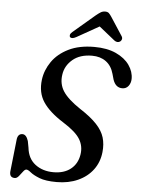

<svg xmlns="http://www.w3.org/2000/svg" viewBox="-60 -949 743 1008"><g transform="rotate(5 311.0 -445.0)"><path d="M277 11.5Q218.5 11.5 186 -1.2Q153.5 -14 137.8 -27Q122 -40 113.5 -40Q105.5 -40 96.5 -27.8Q87.5 -15.5 77.2 -3Q67 9.5 56 9.5Q27 9.5 30 -23.5L48 -188Q50.5 -223.5 76.5 -223.5Q97 -223.5 107.5 -190L114 -155.5Q120 -98.5 159.2 -68.5Q198.5 -38.5 255.5 -38.5Q311 -38.5 346 -66Q381 -93.5 389 -142Q396.5 -186.5 374.2 -223.8Q352 -261 284 -303.5Q209.5 -350.5 177 -399.8Q144.5 -449 153 -517Q159.5 -568 190.5 -612.8Q221.5 -657.5 277.2 -685Q333 -712.5 412.5 -712.5Q480.5 -712.5 527.5 -690.8Q574.5 -669 598.5 -634.5Q622.5 -600 622 -562Q621.5 -540 609.5 -524.5Q597.5 -509 577 -509Q542 -509 528 -550L519.5 -580Q508 -622 478.2 -643.8Q448.5 -665.5 405 -665.5Q341 -665.5 302.5 -632.8Q264 -600 257.5 -553Q250 -504 275.2 -465Q300.5 -426 366.5 -382Q424 -345 455.2 -311.5Q486.5 -278 497 -243Q507.5 -208 503 -166Q497.5 -113 467.8 -73Q438 -33 388.8 -10.8Q339.5 11.5 277 11.5ZM313 -755.5Q290.5 -743.5 281 -752.5Q277.5 -756.5 279 -764.2Q280.5 -772 290.5 -780.5L405 -878Q419 -889.5 429.5 -896Q440 -902.5 453 -902.5Q466 -902.5 472.8 -896Q479.5 -889.5 487 -878L550.5 -780.5Q555.5 -772 553 -764.2Q550.5 -756.5 544.5 -752.5Q530 -743.5 514 -755.5L431 -822Z"/></g></svg>

Font: Fraunces 9pt Soft
Style: Italic
Weight: 400
Italic angle: -16°
Version: Version 1.000;[0bf87f6ff]